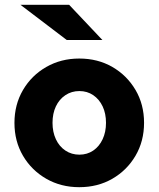

<svg xmlns="http://www.w3.org/2000/svg" viewBox="-20 -767 658 797"><path d="M308.9 10Q233 10 172 -25Q111 -60 75.5 -120.3Q40 -180.6 40 -256.8Q40 -333 75.5 -393.5Q111 -454 172.1 -489Q233.2 -524 309 -524Q386 -524 446.5 -489Q507 -454 542.5 -393.7Q578 -333.4 578 -257.2Q578 -181 542.5 -120.5Q507 -60 446.4 -25Q385.9 10 308.9 10ZM309.5 -125Q341.9 -125 367 -142Q392 -159 406 -189Q420 -219 420 -257.1Q420 -296 406 -325.5Q392 -355 367 -372Q341.9 -389 309.5 -389Q277 -389 251.5 -372Q226 -355 212 -325.5Q198 -296 198 -257.1Q198 -219 212 -189Q226 -159 251.5 -142Q277 -125 309.5 -125ZM257 -601 65 -747H267L405 -601Z"/></svg>

Font: Red Hat Text VF
Style: Regular
Weight: 400
Designer: Pentagram, MCKL
Foundry: Pentagram, MCKL
Version: Version 1.023